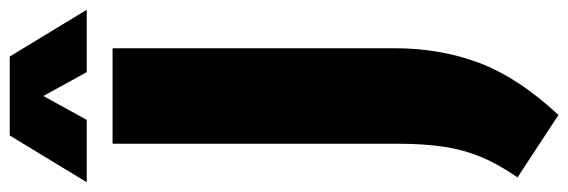

<svg xmlns="http://www.w3.org/2000/svg" viewBox="-441 -585 1166 394"><g transform="rotate(-90 142.0 -388.0)"><path d="M103 175 -25 91Q2 52 17 15.8Q32 -20.5 38 -61Q44 -101.5 44 -153V-740H240V-161Q240 -67.5 209.8 12.8Q179.5 93 103 175ZM-35 -793 61 -951H223L319 -793H191L142 -882L93 -793Z"/></g></svg>

Font: Encode Sans Condensed Black
Style: Regular
Weight: 900
Width: 3
Designer: Multiple Designers
Foundry: Impallari Type
Version: Version 3.000; ttfautohint (v1.8.3) -l 8 -r 50 -G 200 -x 14 